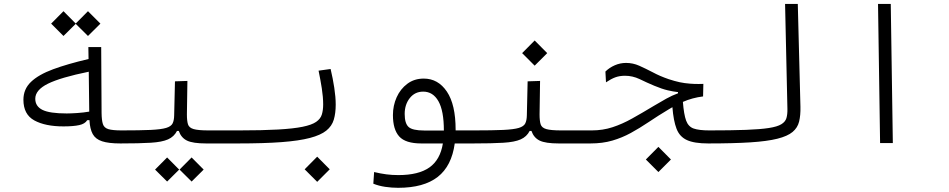

<svg xmlns="http://www.w3.org/2000/svg" viewBox="-20 -713 4728 957"><path d="M296.4 -83Q205.6 -83 151.1 -112.8Q96.7 -142.6 96.7 -215.8Q96.7 -268.6 134.3 -304.7Q171.9 -340.8 244.4 -367.7Q316.9 -394.5 421.4 -418.9L420.4 -478.5H484.4L486.3 -149.9Q486.8 -113.3 492.9 -94.5Q499 -75.7 520.3 -69.3Q541.5 -63 585.9 -63Q606.4 -63 613.8 -57.1Q621.1 -51.3 621.1 -33.2Q621.1 -15.1 613 -6.6Q605 2 580.1 2Q521.5 2 488.8 -8.8Q456.1 -19.5 442.1 -44.9Q428.2 -70.3 425.8 -114.3L414.6 -113.8Q403.8 -95.7 374.8 -89.4Q345.7 -83 296.4 -83ZM422.4 -355.5Q282.7 -327.1 219.2 -295.9Q155.8 -264.6 155.8 -220.7Q155.8 -183.1 191.7 -165.3Q227.5 -147.5 312.5 -147.5Q334.5 -147.5 366 -149.7Q397.5 -151.9 424.8 -156.7ZM418.5 -533.7 357.4 -594.2 296.4 -533.7 234.9 -595.2 296.4 -657.2 357.4 -595.7 418.5 -657.2 480.5 -595.2Z M580.1 2 585.9 -63Q677.7 -63 730.5 -65.4Q783.2 -67.9 808.1 -75.4Q833 -83 840.3 -97.9Q847.7 -112.8 848.1 -137.7L852.1 -307.6L914.1 -309.6L911.6 -142.6Q911.6 -110.4 917 -93.3Q922.4 -76.2 945.1 -69.6Q967.8 -63 1018.6 -63H1171.9Q1190.4 -63 1197.8 -56.4Q1205.1 -49.8 1205.1 -33.2Q1205.1 -12.2 1194.3 -5.1Q1183.6 2 1166 2H1007.3Q941.4 2 912.1 -12.2Q882.8 -26.4 871.1 -60.5H862.3Q847.7 -31.7 817.6 -18.3Q787.6 -4.9 731.2 -1.5Q674.8 2 580.1 2ZM813 191.9 752.9 132.3 813 71.8 873 132.3ZM935.1 191.9 875 132.3 935.1 71.8 995.1 132.3Z M1166 2Q1153.3 2 1153.3 -33.7Q1153.3 -63 1171.9 -63Q1289.1 -63 1366 -67.4Q1442.9 -71.8 1488.3 -81.1Q1533.7 -90.3 1555.7 -105.5Q1577.6 -120.6 1584.2 -142.3Q1590.8 -164.1 1590.8 -192.4Q1590.8 -229 1584 -272.7Q1577.1 -316.4 1567.9 -360.8L1627.9 -369.1Q1639.2 -321.8 1646.2 -275.4Q1653.3 -229 1653.3 -191.4Q1653.3 -148.9 1643.8 -116.7Q1634.3 -84.5 1606.4 -62Q1578.6 -39.6 1524.7 -25.4Q1470.7 -11.2 1383.3 -4.6Q1295.9 2 1166 2ZM1561 193.4 1498.5 130.9 1561 67.9 1623.5 130.9Z M1964.4 223.1Q1932.6 223.1 1899.9 218.3Q1867.2 213.4 1840.8 202.6L1844.7 144.5Q1877.4 152.3 1905.8 156Q1934.1 159.7 1965.8 159.7Q2066.4 159.7 2120.4 121.6Q2174.3 83.5 2187.5 2H2079.6Q2001.5 2 1970 -32.7Q1938.5 -67.4 1938.5 -139.6Q1938.5 -186.5 1957 -228Q1975.6 -269.5 2010.3 -295.4Q2044.9 -321.3 2092.3 -321.3Q2163.6 -321.3 2207.3 -256.6Q2251 -191.9 2251 -66.4Q2251 -64.5 2251 -63H2343.8Q2369.6 -63 2377.9 -56.4Q2386.2 -49.8 2386.2 -31.2Q2386.2 -11.2 2374.8 -4.6Q2363.3 2 2336.4 2H2246.6Q2231.4 114.3 2161.9 168.7Q2092.3 223.1 1964.4 223.1ZM2192.4 -62.5Q2192.4 -160.6 2165.3 -208.5Q2138.2 -256.3 2089.4 -256.3Q2047.9 -256.3 2022.5 -224.1Q1997.1 -191.9 1997.1 -145Q1997.1 -98.1 2016.4 -80.3Q2035.6 -62.5 2094.2 -62.5Q2099.6 -62.5 2106 -62.5Q2112.3 -62.5 2118.7 -62.5Q2134.8 -62.5 2153.8 -62.5Q2172.4 -62.5 2192.4 -62.5Z M2337.9 2 2343.8 -63Q2435.5 -63 2488.3 -65.4Q2541 -67.9 2565.9 -75.4Q2590.8 -83 2598.1 -97.9Q2605.5 -112.8 2606 -137.7L2609.9 -307.6L2671.9 -309.6L2669.4 -142.6Q2669.4 -110.4 2674.8 -93.3Q2680.2 -76.2 2702.9 -69.6Q2725.6 -63 2776.4 -63H2929.7Q2948.2 -63 2955.6 -56.4Q2962.9 -49.8 2962.9 -33.2Q2962.9 -12.2 2952.1 -5.1Q2941.4 2 2923.8 2H2765.1Q2699.2 2 2669.9 -12.2Q2640.6 -26.4 2628.9 -60.5H2620.1Q2605.5 -31.7 2575.4 -18.3Q2545.4 -4.9 2489 -1.5Q2432.6 2 2337.9 2ZM2645 -385.7 2582.5 -448.2 2645 -511.2 2707.5 -448.2Z M3509.8 2Q3440.4 2 3403.8 -14.9Q3367.2 -31.7 3352.1 -71.3Q3336.9 -110.8 3331.5 -178.7Q3323.2 -173.8 3314 -168.5Q3259.3 -135.7 3213.9 -105Q3168 -74.2 3124.3 -50.3Q3080.6 -26.4 3032 -12.2Q2983.4 2 2922.4 2Q2910.6 2 2903.1 -5.6Q2895.5 -13.2 2895.5 -31.2Q2895.5 -63 2929.7 -63Q2984.4 -63 3033 -78.9Q3081.5 -94.7 3131.3 -122.6Q3181.2 -150.4 3239.3 -185.5Q3272.9 -205.6 3301 -221.2Q3329.1 -236.8 3359.4 -248V-253.9Q3336.4 -256.3 3308.1 -262.9Q3279.8 -269.5 3241.2 -285.6Q3202.6 -301.8 3168 -318.8Q3132.8 -335.4 3095.2 -335.4Q3068.4 -335.4 3047.1 -327.6Q3025.9 -319.8 3000.5 -302.7L2997.6 -356.4Q3017.6 -376 3044.4 -387.7Q3071.3 -399.4 3100.6 -399.4Q3134.8 -399.4 3166.5 -385.3Q3198.2 -371.1 3233.9 -352.5Q3269 -333.5 3313 -318.4Q3342.8 -308.6 3367.7 -303.2Q3392.6 -297.9 3420.4 -295.9Q3439 -294.4 3461.9 -294.4Q3473.1 -294.4 3485.8 -294.9L3484.4 -232.4Q3430.2 -225.6 3383.8 -205.1Q3388.7 -142.1 3399.9 -111.8Q3411.1 -81.5 3437.7 -72.3Q3464.4 -63 3515.6 -63Q3534.2 -63 3541.5 -57.6Q3548.8 -52.2 3548.8 -36.1Q3548.8 -13.7 3538.1 -5.9Q3527.3 2 3509.8 2ZM3261.7 144.5 3199.2 82 3261.7 19 3324.2 82Z M3509.8 2Q3482.4 2 3482.4 -31.2Q3482.4 -49.8 3491.7 -56.4Q3501 -63 3515.6 -63Q3626 -63 3698 -65.7Q3770 -68.4 3812.3 -75Q3854.5 -81.5 3874.5 -93.8Q3894.5 -106 3899.9 -124.5Q3905.3 -143.1 3904.8 -169.4L3893.1 -693.4H3956.5L3969.7 -180.7Q3970.7 -138.2 3963.1 -107.2Q3955.6 -76.2 3930.4 -55.2Q3905.3 -34.2 3854.5 -21.5Q3803.7 -8.8 3719.7 -3.4Q3635.7 2 3509.8 2Z M4366.7 0 4356.4 -693.4H4419.9L4430.2 0Z"/></svg>

Font: CaskaydiaCove NFP Light
Style: Regular
Weight: 300
Designer: Aaron Bell
Foundry: Saja Typeworks
Version: Version 2111.001; VTT 6.35;Nerd Fonts 3.1.1